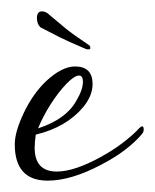

<svg xmlns="http://www.w3.org/2000/svg" viewBox="-20 -309 273 338"><path d="M64 9Q6 9 6 -55Q6 -77 22 -110.5Q38 -144 61 -166Q89 -192 112 -192Q143 -192 143 -161Q143 -141 127 -121Q97 -85 43 -72Q42 -65 41.5 -59.5Q41 -54 41 -49Q41 -7 80 -7Q111 -7 158 -33Q178 -44 194 -56Q210 -68 221 -79Q233 -93 233 -81Q233 -76 229 -72Q218 -59 200.5 -45.5Q183 -32 158 -19Q105 9 64 9ZM47 -83Q96 -99 114 -131Q126 -151 126 -165Q126 -176 119 -176Q111 -176 97 -161.5Q83 -147 69.5 -126Q56 -105 47 -83ZM135 -222Q132 -222 126 -225Q100 -236 85 -243.5Q70 -251 51 -261Q45 -267 45 -277Q45 -289 54 -289Q61 -289 68 -282Q82 -270 95.5 -259Q109 -248 136 -230Q139 -229 139 -224Q139 -222 135 -222Z"/></svg>

Font: Passions Conflict
Style: Regular
Weight: 400
Designer: Robert E. Leuschke
Foundry: Robert E. Leuschke
Version: Version 1.010; ttfautohint (v1.8.3)